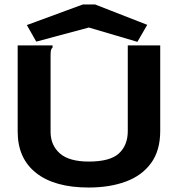

<svg xmlns="http://www.w3.org/2000/svg" viewBox="-20 -826 790 858"><path d="M376 12Q224 12 141.5 -53Q59 -118 59 -238V-623H215V-614Q209 -608 207.5 -601Q206 -594 206 -577V-237Q206 -177 247.5 -140.5Q289 -104 377 -104Q472 -104 511.5 -140.5Q551 -177 551 -240V-623H696V-241Q696 -153 655 -97Q614 -41 542 -14.5Q470 12 376 12ZM142 -640 100 -714 350 -806H405L638 -715L594 -639L377 -703Z"/></svg>

Font: Inconsolata ExtraExpanded Black
Style: Regular
Weight: 900
Width: 8
Monospace: yes
Designer: Raph Levien, Cyreal, Brenton Simpson
Foundry: Raph Levien, Cyreal, Google
Version: Version 3.001; ttfautohint (v1.8.2.53-6de2)